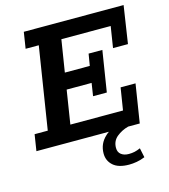

<svg xmlns="http://www.w3.org/2000/svg" viewBox="-113 -673 830 944"><g transform="rotate(-15 302.0 -200.5)"><path d="M4 0 17 -83H84L150 -500H83L96 -583H604L575 -392H499L516 -500H265L239 -337H366L376 -397H446L413 -189H343L353 -254H226L199 -83H467L485 -196H561L530 0H471Q437 9 411.5 30Q386 51 386 86Q386 108 401 119.5Q416 131 440 131Q456 131 469.5 128Q483 125 499 118L509 166Q487 175 466.5 178.5Q446 182 428 182Q374 182 347 158Q320 134 320 97Q320 47 357 13Q364 6 373 0Z"/></g></svg>

Font: Rokkitt SemiBold SemiBold
Style: Italic
Weight: 600
Italic angle: -9°
Version: Version 3.103